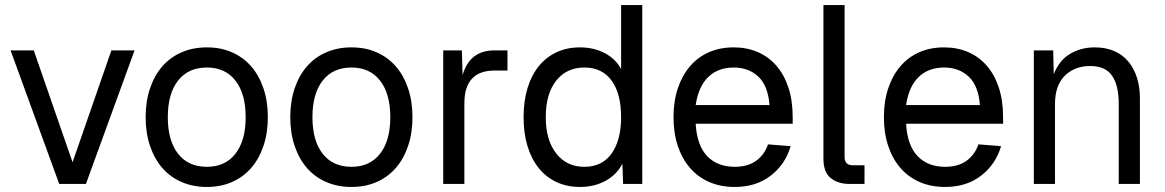

<svg xmlns="http://www.w3.org/2000/svg" viewBox="-20 -730 4624 762"><path d="M215 0 22 -530H114L268 -86L422 -530H514L321 0Z M801 12Q746 12 701 -7.5Q656 -27 624.5 -63Q593 -99 575.5 -150.5Q558 -202 558 -265Q558 -328 575.5 -379.5Q593 -431 624.5 -467Q656 -503 701 -522.5Q746 -542 801 -542Q856 -542 900.5 -522.5Q945 -503 976.5 -467Q1008 -431 1025.5 -379.5Q1043 -328 1043 -265Q1043 -202 1025.5 -150.5Q1008 -99 976.5 -63Q945 -27 900.5 -7.5Q856 12 801 12ZM801 -68Q874 -68 914.5 -120Q955 -172 955 -265Q955 -358 914.5 -410Q874 -462 801 -462Q727 -462 686.5 -410Q646 -358 646 -265Q646 -172 686.5 -120Q727 -68 801 -68Z M1375 12Q1320 12 1275 -7.5Q1230 -27 1198.5 -63Q1167 -99 1149.5 -150.5Q1132 -202 1132 -265Q1132 -328 1149.5 -379.5Q1167 -431 1198.5 -467Q1230 -503 1275 -522.5Q1320 -542 1375 -542Q1430 -542 1474.5 -522.5Q1519 -503 1550.5 -467Q1582 -431 1599.5 -379.5Q1617 -328 1617 -265Q1617 -202 1599.5 -150.5Q1582 -99 1550.5 -63Q1519 -27 1474.5 -7.5Q1430 12 1375 12ZM1375 -68Q1448 -68 1488.5 -120Q1529 -172 1529 -265Q1529 -358 1488.5 -410Q1448 -462 1375 -462Q1301 -462 1260.5 -410Q1220 -358 1220 -265Q1220 -172 1260.5 -120Q1301 -68 1375 -68Z M1739 0V-530H1813L1816 -432Q1844 -530 1942 -530H1994V-450H1943Q1823 -450 1823 -320V0Z M2282 12Q2230 12 2188.5 -7.5Q2147 -27 2118 -63Q2089 -99 2073.5 -150Q2058 -201 2058 -265Q2058 -329 2073.5 -380Q2089 -431 2118 -467Q2147 -503 2188.5 -522.5Q2230 -542 2282 -542Q2336 -542 2379.5 -519.5Q2423 -497 2445 -456V-710H2529V0H2453L2450 -80Q2427 -36 2382.5 -12Q2338 12 2282 12ZM2299 -68Q2370 -68 2407.5 -121Q2445 -174 2445 -265Q2445 -358 2407.5 -410Q2370 -462 2299 -462Q2229 -462 2187.5 -410Q2146 -358 2146 -265Q2146 -174 2187.5 -121Q2229 -68 2299 -68Z M2896 12Q2840 12 2795 -7.5Q2750 -27 2718.5 -63.5Q2687 -100 2670 -151Q2653 -202 2653 -265Q2653 -328 2670 -379Q2687 -430 2718 -466.5Q2749 -503 2793 -522.5Q2837 -542 2892 -542Q2944 -542 2987 -523.5Q3030 -505 3061 -469.5Q3092 -434 3109 -382.5Q3126 -331 3126 -264V-239H2741Q2746 -153 2786.5 -110.5Q2827 -68 2896 -68Q2948 -68 2981 -92Q3014 -116 3028 -157L3118 -150Q3097 -78 3039 -33Q2981 12 2896 12ZM3034 -313Q3028 -390 2989.5 -426Q2951 -462 2892 -462Q2830 -462 2791 -424.5Q2752 -387 2741 -313Z M3352 0Q3305 0 3276.5 -23.5Q3248 -47 3248 -100V-710H3332V-107Q3332 -74 3365 -74H3411V0Z M3731 12Q3675 12 3630 -7.5Q3585 -27 3553.5 -63.5Q3522 -100 3505 -151Q3488 -202 3488 -265Q3488 -328 3505 -379Q3522 -430 3553 -466.5Q3584 -503 3628 -522.5Q3672 -542 3727 -542Q3779 -542 3822 -523.5Q3865 -505 3896 -469.5Q3927 -434 3944 -382.5Q3961 -331 3961 -264V-239H3576Q3581 -153 3621.5 -110.5Q3662 -68 3731 -68Q3783 -68 3816 -92Q3849 -116 3863 -157L3953 -150Q3932 -78 3874 -33Q3816 12 3731 12ZM3869 -313Q3863 -390 3824.5 -426Q3786 -462 3727 -462Q3665 -462 3626 -424.5Q3587 -387 3576 -313Z M4083 0V-530H4160L4162 -435Q4183 -490 4226.5 -516Q4270 -542 4325 -542Q4370 -542 4404 -526.5Q4438 -511 4460 -483.5Q4482 -456 4493 -419.5Q4504 -383 4504 -341V0H4420V-317Q4420 -391 4393.5 -429.5Q4367 -468 4307 -468Q4245 -468 4206 -429.5Q4167 -391 4167 -317V0Z"/></svg>

Font: Geist
Style: Regular
Weight: 400
Designer: Basement.studio, Andrés Briganti, Mateo Zaragoza
Foundry: Basement.studio, Vercel, Andrés Briganti, Guido Ferreyra, Mateo Zaragoza
Version: Version 1.401